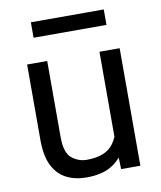

<svg xmlns="http://www.w3.org/2000/svg" viewBox="-81 -775 714 850"><g transform="rotate(-10 275.5 -349.5)"><path d="M392.1 -122.1V-528.3H482.9V0H396.5ZM409.2 -233.4 446.8 -234.4Q446.8 -164.1 426.8 -108.9Q406.7 -53.7 361.3 -22Q315.9 9.8 240.2 9.8Q188.5 9.8 149.4 -10.3Q110.4 -30.3 88.6 -73.7Q66.9 -117.2 66.9 -187.5V-528.3H157.2V-186.5Q157.2 -115.2 187.3 -91.1Q217.3 -66.9 254.4 -66.9Q340.3 -66.9 374.8 -115.5Q409.2 -164.1 409.2 -233.4ZM443.4 -709.5V-640.1H115.7V-709.5Z"/></g></svg>

Font: RobotoDEMO
Style: Regular
Weight: 400
Designer: Christian Robertson
Foundry: Google
Version: Version 2.136